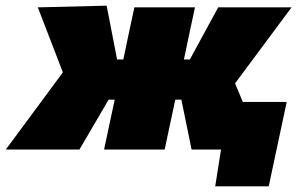

<svg xmlns="http://www.w3.org/2000/svg" viewBox="-74 -528 1058 678"><path d="M-53.5 0Q-18.5 -47.5 17 -95.2Q52.5 -143 87.5 -190.5L148 -272.5L131 -316.5Q113 -363.5 95.2 -409.5Q77.5 -455.5 59.5 -502L302.5 -508L326.5 -385L339.5 -318H361.5Q371 -365 380.8 -410Q390.5 -455 400.5 -502H614.5Q604.5 -455 594.8 -410Q585 -365 575.5 -318H596.5L632 -383.5L696.5 -502H955.5Q920.5 -455 886.8 -409.5Q853 -364 818 -317L756 -233.5L774.5 -189.5Q779 -179.5 783.5 -168H938.5Q930.5 -131 922 -90.8Q913.5 -50.5 905.5 -13.5Q898 22 890.2 58.2Q882.5 94.5 875 130H686L706.5 0H602.5Q597 -27.5 591.5 -54Q586 -80.5 580.5 -107.5L566.5 -176H545L543 -166.5Q533.5 -122.5 525 -82.5Q516.5 -42.5 507.5 0H293.5Q302.5 -42.5 311 -82.5Q319.5 -122.5 329 -166.5L331 -176H309.5L269.5 -107.5Q254 -80.5 238.2 -54Q222.5 -27.5 206.5 0Z"/></svg>

Font: Commissioner Black
Style: Italic
Weight: 900
Italic angle: -12°
Designer: Kostas Bartsokas
Foundry: Kostas Bartsokas
Version: Version 1.000; ttfautohint (v1.8.3)